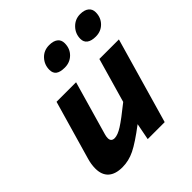

<svg xmlns="http://www.w3.org/2000/svg" viewBox="-194 -856 1008 1008"><g transform="rotate(-45 310.0 -352.0)"><path d="M468 0H342L360 -93Q281 -33 236 -11Q191 11 144 11Q92 11 65 -13.5Q38 -38 38 -85Q38 -101 40.5 -117Q43 -133 48 -150L142 -477H287L201 -177Q199 -170 198 -164Q197 -158 197 -152Q197 -139 203.5 -132.5Q210 -126 223 -126Q246 -126 281.5 -148.5Q317 -171 389 -229L460 -477H605ZM390 -664Q390 -624 364 -598.5Q338 -573 300 -573Q266 -573 250 -585Q234 -597 234 -622Q234 -660 259.5 -687.5Q285 -715 325 -715Q356 -715 373 -702Q390 -689 390 -664ZM620 -664Q620 -625 594.5 -599Q569 -573 530 -573Q498 -573 481 -585.5Q464 -598 464 -622Q464 -660 490.5 -687.5Q517 -715 555 -715Q586 -715 603 -701.5Q620 -688 620 -664Z"/></g></svg>

Font: Intel One Mono
Style: Bold Italic
Weight: 700
Italic angle: -16°
Monospace: yes
Designer: Fred Shallcrass
Foundry: Frere-Jones Type LLC
Version: Version 1.400;hotconv 1.1.0;makeotfexe 2.6.0;FJTRelease1.4